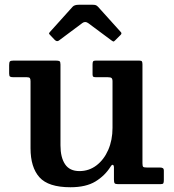

<svg xmlns="http://www.w3.org/2000/svg" viewBox="-20 -775 732 808"><path d="M108.5 -151V-432.5Q108.5 -442.5 105.8 -446.2Q103 -450 93.5 -450H37.5Q26.5 -450 22.5 -452.5Q18.5 -455 18.5 -465.5V-501Q18.5 -513 21.8 -516.5Q25 -520 36.5 -520H215Q226.5 -520 230.5 -517.5Q234.5 -515 234.5 -503.5V-163.5Q234.5 -112.5 253.8 -83.8Q273 -55 314.5 -55Q354.5 -55 386 -79Q417.5 -103 435.5 -144.2Q453.5 -185.5 453.5 -237V-432Q453.5 -443.5 449.2 -446.8Q445 -450 434 -450H385Q377 -450 373.2 -451.8Q369.5 -453.5 369.5 -461.5V-504Q369.5 -513.5 372 -516.8Q374.5 -520 383 -520H566Q575 -520 577.2 -516.5Q579.5 -513 579.5 -504V-88Q579.5 -75.5 582.8 -72.8Q586 -70 598.5 -70H653.5Q660.5 -70 665 -67.5Q669.5 -65 669.5 -57V-17.5Q669.5 -7 667.2 -3.5Q665 0 655 0H477.5Q465.5 0 462.5 -3.8Q459.5 -7.5 459.5 -20V-72Q459.5 -78.5 455.5 -81Q451.5 -83.5 445.5 -74Q421.5 -35.5 381.5 -11.2Q341.5 13 276.5 13Q183.5 13 146 -29Q108.5 -71 108.5 -151ZM210 -607.5 192 -626.5Q186.5 -632 186.2 -634Q186 -636 191.5 -642L285.5 -746.5Q293 -755 312 -755H369.5Q379.5 -755 383.8 -753Q388 -751 392.5 -746.5L488.5 -640Q494 -634.5 487.5 -628L465 -605.5Q459.5 -600 457.5 -600.2Q455.5 -600.5 449 -605L351.5 -677.5Q338.5 -687 326.5 -678L228 -604.5Q219.5 -598 210 -607.5Z"/></svg>

Font: Besley SemiBold
Style: Regular
Weight: 600
Designer: Owen Earl
Foundry: indestructible type*
Version: Version 2.001; ttfautohint (v1.8.3)